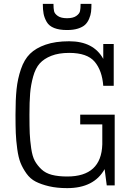

<svg xmlns="http://www.w3.org/2000/svg" viewBox="-20 -957 712 991"><path d="M394 -315H508V-212Q503 -46 327 -46Q281 -46 248 -54.5Q215 -63 193.5 -83.5Q172 -104 159.5 -127Q147 -150 141 -191.5Q135 -233 133.5 -268.5Q132 -304 132 -365Q132 -431 135.5 -474.5Q139 -518 151 -561.5Q163 -605 185 -629.5Q207 -654 245 -669Q283 -684 337 -684Q430 -684 468.5 -638.5Q507 -593 513 -514H567V-730H513V-653Q463 -744 337 -744Q266 -744 215.5 -726.5Q165 -709 135 -679.5Q105 -650 88 -600Q71 -550 65.5 -496.5Q60 -443 60 -365Q60 -307 61.5 -269.5Q63 -232 69 -188Q75 -144 86 -116.5Q97 -89 116.5 -61.5Q136 -34 164.5 -19.5Q193 -5 233.5 4.5Q274 14 327 14Q465 14 520 -84L531 0H572V-365H394ZM452 -937Q452 -913 450 -896Q448 -879 440 -860Q432 -841 419 -829Q406 -817 382.5 -809.5Q359 -802 326 -802Q286 -802 259.5 -812.5Q233 -823 221 -844Q209 -865 205 -886Q201 -907 201 -937H256Q256 -913 259 -899.5Q262 -886 278.5 -874.5Q295 -863 326 -863Q357 -863 373.5 -874.5Q390 -886 393 -899.5Q396 -913 396 -937Z"/></svg>

Font: Glegoo
Style: Regular
Weight: 400
Version: Version 2.0.1; ttfautohint (v0.9) -r 48 -G 60